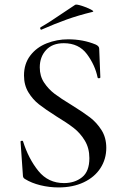

<svg xmlns="http://www.w3.org/2000/svg" viewBox="-20 -808 539 840"><path d="M294 -348Q344 -317 373.5 -294.5Q403 -272 424 -239Q445 -206 445 -161Q445 -112 419.5 -72.5Q394 -33 346.5 -10.5Q299 12 236 12Q196 12 157 2.5Q118 -7 89 -25Q84 -28 82 -32Q80 -36 80 -44L70 -187Q69 -191 74.5 -192Q80 -193 81 -189Q105 -113 148 -60Q191 -7 260 -7Q307 -7 339 -32.5Q371 -58 371 -116Q371 -160 351 -193Q331 -226 302 -248.5Q273 -271 225 -300Q178 -330 150.5 -351.5Q123 -373 104 -404.5Q85 -436 85 -478Q85 -529 112.5 -565Q140 -601 184.5 -618.5Q229 -636 278 -636Q344 -636 399 -613Q414 -606 414 -595L419 -470Q419 -466 413.5 -465.5Q408 -465 407 -469Q396 -523 360.5 -571Q325 -619 259 -619Q209 -619 181.5 -589Q154 -559 154 -513Q154 -475 173 -446.5Q192 -418 219 -397.5Q246 -377 294 -348ZM161 -678Q157 -678 156 -682.5Q155 -687 158 -689Q194 -709 261 -755Q293 -777 309 -787Q314 -790 336.5 -783Q359 -776 376.5 -767Q394 -758 385 -756Q323 -741 271.5 -722.5Q220 -704 163 -679Z"/></svg>

Font: Cormorant Infant Medium
Style: Regular
Weight: 500
Designer: Christian Thalmann (Catharsis Fonts)
Foundry: Catharsis Fonts
Version: Version 4.000